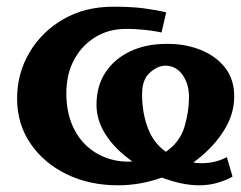

<svg xmlns="http://www.w3.org/2000/svg" viewBox="-20 -536 719 573"><path d="M332 17Q247 17 179 -16Q111 -49 71 -107.5Q31 -166 31 -242Q31 -317 68 -379.5Q105 -442 169.5 -479Q234 -516 318 -516Q373 -516 410.5 -511Q448 -506 476 -499L462 -439Q436 -445 398.5 -448Q361 -451 338 -449Q293 -445 256.5 -420Q220 -395 199 -353.5Q178 -312 178 -257Q178 -206 194.5 -165.5Q211 -125 241.5 -98Q272 -71 313 -60Q327 -56 343 -54.5Q359 -53 375 -54Q323 -91 295.5 -134Q268 -177 268 -223Q268 -279 294.5 -319.5Q321 -360 368 -382.5Q415 -405 476 -405Q530 -406 576.5 -388Q623 -370 651 -335Q679 -300 679 -248Q679 -193 645.5 -142Q612 -91 557 -51Q579 -47 605.5 -50.5Q632 -54 657 -67L674 -9Q657 1 631 9Q605 17 574 17Q524 17 463 -6Q399 17 332 17ZM475 -83Q517 -112 530.5 -157.5Q544 -203 544 -246Q544 -286 524.5 -313Q505 -340 473 -340Q451 -340 427.5 -319.5Q404 -299 404 -255Q404 -200 421 -154.5Q438 -109 475 -83Z"/></svg>

Font: Lora
Style: Weight 700
Weight: 700
Designer: Olga Karpushina, Alexei Vanyashin (Cyrillic)
Foundry: Cyreal
Version: Version 3.001